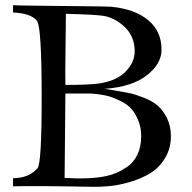

<svg xmlns="http://www.w3.org/2000/svg" viewBox="-20 -713 736 737"><path d="M636 -190Q636 -143 613.5 -106Q591 -69 557.5 -48.5Q524 -28 480.5 -15Q437 -2 399.5 1.5Q362 5 328 4Q129 0 30 2V-29Q90 -29 124 -67Q140 -86 140 -337Q140 -609 122 -633Q99 -662 30 -665V-693Q37 -692 130.5 -691Q224 -690 314.5 -689Q405 -688 408 -687Q498 -678 549 -635.5Q600 -593 600 -523Q601 -470 545 -425Q489 -380 382 -372Q389 -371 422 -365.5Q455 -360 477 -355.5Q499 -351 532 -338Q565 -325 585 -308Q605 -291 620.5 -260.5Q636 -230 636 -190ZM497 -516Q497 -572 460 -608Q423 -644 378 -652Q348 -657 233 -660Q233 -632 231.5 -530Q230 -428 231 -387Q322 -387 364 -393Q430 -404 463.5 -439.5Q497 -475 497 -516ZM522 -190Q522 -224 510.5 -251.5Q499 -279 483.5 -296Q468 -313 443.5 -325Q419 -337 401 -342.5Q383 -348 358.5 -351Q334 -354 326.5 -354Q319 -354 307 -354H231L228 -30Q325 -24 387 -37Q406 -41 424.5 -48.5Q443 -56 467.5 -72Q492 -88 507 -118.5Q522 -149 522 -190Z"/></svg>

Font: GFS Artemisia
Style: Regular
Weight: 400
Designer: Takis Katsoulidis and George D. Matthiopoulos
Foundry: Takis Katsoulidis and George D. Matthiopoulos
Version: Version 1.0